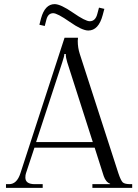

<svg xmlns="http://www.w3.org/2000/svg" viewBox="-20 -911 670 931"><path d="M478 -838Q458 -763 408 -763Q378 -763 318 -805Q258 -847 238 -847Q213 -847 205 -816L197 -785L171 -791L179 -822Q198 -891 245 -891Q274 -891 334 -849.5Q394 -808 415 -808Q443 -808 452 -844L460 -874L486 -868ZM155 -222H430L306 -609Q299 -631 299 -649H292Q292 -639 282 -609ZM9 0V-18H24Q62 -18 79 -71L293 -728H358V-723Q358 -722 357.5 -718.5Q357 -715 357 -713Q357 -679 367 -649L554 -71Q566 -35 575.5 -26.5Q585 -18 613 -18H621V0H428V-18H514V-20Q493 -28 483 -57L439 -195H147L106 -71Q103 -63 103 -50Q103 -18 149 -18H187V0Z"/></svg>

Font: Foglihten068fMac
Style: Regular
Weight: 500
Designer: gluk (gluksza@wp.pl)
Foundry: gluk (gluksza@wp.pl)
Version: Version 0.68